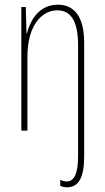

<svg xmlns="http://www.w3.org/2000/svg" viewBox="-20 -557 448 819"><path d="M266 242C314 242 339 202 339 112V-375C339 -488 295 -537 227 -537C146 -537 109 -470 95 -415H93L90 -527H71V0H97V-316C97 -449 159 -513 224 -513C279 -513 313 -472 313 -365V112C313 178 298 217 265 217C257 217 247 215 237 210V236C245 239 254 242 266 242Z"/></svg>

Font: Noto Sans Arabic ExtCond Thin
Style: Regular
Weight: 100
Width: 2
Designer: Monotype Design Team, Nadine Chahine, Nizar Qandah and Khaled Hosny
Foundry: Monotype Imaging Inc.
Version: Version 2.012